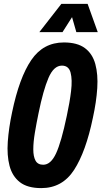

<svg xmlns="http://www.w3.org/2000/svg" viewBox="-20 -956 522 986"><path d="M192 10Q121 10 82 -20.5Q43 -51 29 -104.5Q15 -158 20 -228.5Q25 -299 42 -379Q79 -557 140.5 -647.5Q202 -738 308 -738Q377 -738 416 -709Q455 -680 469.5 -627Q484 -574 479.5 -503.5Q475 -433 457 -351Q421 -177 360.5 -83.5Q300 10 192 10ZM202 -110Q241 -110 268 -168.5Q295 -227 323 -361Q338 -430 345 -488.5Q352 -547 342.5 -583Q333 -619 298 -619Q256 -619 229 -556Q202 -493 178 -375Q167 -322 159 -274Q151 -226 151 -189Q151 -152 162.5 -131Q174 -110 202 -110ZM182 -791 295 -936H430L482 -791H372L350 -868L301 -791Z"/></svg>

Font: Mona Sans Condensed
Style: Bold Italic
Weight: 700
Width: 3
Italic angle: -11.7°
Designer: Deni Anggara
Foundry: GitHub
Version: Version 1.001; ttfautohint (v1.8.4.7-5d5b);gftools[0.9.31]